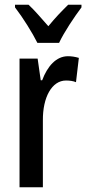

<svg xmlns="http://www.w3.org/2000/svg" viewBox="-20 -786 362 806"><path d="M137 -606H228C249 -651 292 -715 322 -755V-766H266C235 -735 215 -715 183 -676C153 -710 124 -744 100 -766H43V-755C77 -711 116 -648 137 -606ZM265 -550C216 -550 179 -508 157 -449H151L138 -540H62V0H160V-280C159 -378 198 -448 257 -448C273 -448 287 -446 299 -441L311 -543C294 -548 280 -550 265 -550Z"/></svg>

Font: Noto Sans Bengali ExtraCondensed Medium
Style: Regular
Weight: 500
Width: 2
Designer: Joana Ranito - Universal Thirst; Jelle Bosma - Monotype Design Team
Foundry: Universal Thirst ehf.
Version: Version 3.000